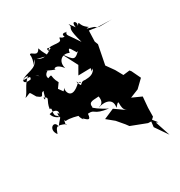

<svg xmlns="http://www.w3.org/2000/svg" viewBox="-220 -711 1199 1277"><g transform="rotate(-30 380.0 -72.5)"><path d="M244 -257C207 -322 246 -332 192 -312C229 -283 162 -328 218 -360C184 -380 236 -350 274 -338C249 -346 283 -378 329 -316C310 -377 358 -413 405 -389C415 -442 425 -402 449 -368C457 -380 452 -355 483 -396C409 -322 413 -329 351 -414L415 -291L380 -230L475 -232L456 -108C494 -206 447 -199 488 -222C469 -188 442 -183 404 -182C358 -192 371 -131 347 -202C380 -161 379 -192 355 -191C264 -101 247 -185 257 -207C239 -174 221 -191 255 -170L218 -221ZM657 270 673 255 674 188 681 105 610 73 675 47 733 -9 700 -78 691 -89 641 -83 610 -139 568 -198 597 -345 587 -371 590 -454 618 -450 668 -441 760 -442 648 -445 633 -457 559 -480 555 -437C571 -439 568 -482 603 -474C531 -521 581 -560 531 -506C571 -537 513 -585 525 -516C484 -572 495 -565 499 -541C494 -522 477 -532 510 -413C451 -504 442 -499 454 -520C401 -539 435 -464 457 -525C410 -465 399 -536 394 -501C393 -462 291 -517 292 -465C271 -518 334 -466 307 -480C245 -429 215 -454 194 -464C312 -435 264 -438 239 -520C211 -463 183 -533 170 -510C181 -465 129 -393 179 -471C164 -405 87 -423 43 -385C85 -389 138 -376 155 -355C69 -415 109 -389 92 -366C25 -354 34 -403 88 -395C35 -347 38 -314 1 -276C56 -293 32 -306 68 -249C121 -205 95 -260 130 -256C123 -261 109 -166 105 -219C149 -201 111 -196 103 -131C132 -139 90 -87 124 -68C144 -40 147 -68 97 -1C92 -59 22 -18 65 38C82 -6 82 -21 152 11C130 18 159 1 145 -60C122 -15 222 -42 179 -72C209 -36 101 -37 86 -103C131 -116 155 -94 141 -69C139 -109 115 -60 156 -10C192 -14 238 1 253 5C232 -10 273 63 261 31C286 53 304 76 308 22C367 17 330 47 447 62C402 42 338 -5 356 -1C346 -48 393 -37 427 -42C439 23 389 17 395 23C412 12 510 -2 492 83C551 16 495 97 547 132L468 76L389 110L444 155L489 208L506 231L623 276L647 277L642 318L708 414L670 299L685 305Z"/></g></svg>

Font: Hussar Lance
Style: Regular
Weight: 700
Foundry: Cannot Into Space Fonts, PlusOne Fonts
Version: Version 2.27